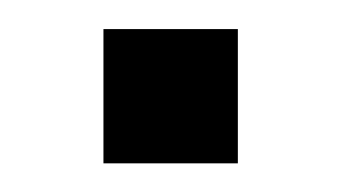

<svg xmlns="http://www.w3.org/2000/svg" viewBox="-20 -303 235 134"><path d="M52.2 -282.7H146V-189H52.2Z"/></svg>

Font: Fibel Sued LRS
Style: Regular
Weight: 400
Designer: Peter Wiegel
Foundry: Peter Wiegel
Version: Version 000.000